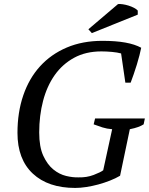

<svg xmlns="http://www.w3.org/2000/svg" viewBox="-20 -913 733 945"><path d="M571 -48Q549 -35 521 -24Q493 -13 463.5 -5Q434 3 404.5 7.5Q375 12 350 12Q217 12 141.5 -58.5Q66 -129 66 -259Q66 -360 94.5 -443.5Q123 -527 177 -586.5Q231 -646 308.5 -679Q386 -712 484 -712Q550 -712 597 -703.5Q644 -695 675 -678Q672 -663 666.5 -641Q661 -619 653.5 -595Q646 -571 638 -547.5Q630 -524 623 -506H597L576 -650Q558 -655 531 -657.5Q504 -660 479 -660Q402 -660 344.5 -628.5Q287 -597 249 -543Q211 -489 192 -416.5Q173 -344 173 -261Q173 -190 193 -146.5Q213 -103 242.5 -79Q272 -55 305.5 -47Q339 -39 367 -40Q407 -39 441 -52Q475 -65 488 -75L532 -277Q506 -279 484 -286Q462 -293 441 -301L448 -330H693L687 -301Q676 -294 660 -288Q644 -282 619 -277ZM561 -893Q570 -894 584 -892Q598 -890 612.5 -885.5Q627 -881 639.5 -874.5Q652 -868 658 -861V-841L432 -750L415 -769Z"/></svg>

Font: PTSerifItalic
Style: Italic
Weight: 400
Italic angle: -12°
Designer: A.Korolkova, O.Umpeleva, V.Yefimov
Foundry: ParaType Ltd
Version: Version 1.000W OFL